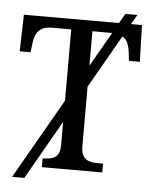

<svg xmlns="http://www.w3.org/2000/svg" viewBox="-56 -807 725 912"><g transform="rotate(5 306.5 -351.0)"><path d="M254.9 -324.2V-664.1H159.2Q124 -664.1 103.3 -645.3Q82.5 -626.5 77.1 -582L71.8 -539.1H20L24.9 -713.9H478L504.9 -759.8H562L535.2 -713.9H587.9L592.8 -539.1H541L536.1 -582Q533.2 -604 525.6 -622.8Q518.1 -641.6 500 -651.9L356 -399.9V-113.8Q356 -78.1 373.3 -60.1Q390.6 -42 438 -42H460.9V0H172.9V-42Q220.2 -42 237.5 -58.6Q254.9 -75.2 254.9 -108.9V-223.1L94.2 58.1H36.1ZM356 -500 450.2 -664.1H356Z"/></g></svg>

Font: Noto Serif
Style: Regular
Weight: 400
Designer: Monotype Design team
Foundry: Monotype Imaging Inc.
Version: Version 1.02